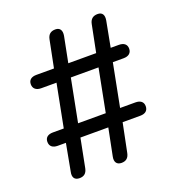

<svg xmlns="http://www.w3.org/2000/svg" viewBox="-130 -819 861 932"><g transform="rotate(-20 300.0 -352.5)"><path d="M123 7C146 7 160 -4 165 -29L194 -177H338L310 -37C304 -9 316 7 340 7C363 7 377 -4 382 -29L412 -177H503C529 -177 544 -189 544 -212C544 -234 529 -246 503 -246H424L467 -467H523C549 -467 564 -480 564 -502C564 -524 549 -536 523 -536H481L506 -668C511 -696 501 -712 477 -712C454 -712 439 -701 434 -676L406 -536H262L288 -668C293 -696 282 -712 259 -712C235 -712 221 -701 216 -676L188 -536H97C71 -536 56 -524 56 -502C56 -480 71 -467 97 -467H176L133 -246H77C51 -246 36 -234 36 -212C36 -189 51 -177 77 -177H119L93 -37C87 -10 97 7 123 7ZM250 -467H393L350 -246H207Z"/></g></svg>

Font: Nunito SemiBold
Style: Regular
Weight: 600
Designer: Vernon Adams
Foundry: Vernon Adams
Version: Version 3.602